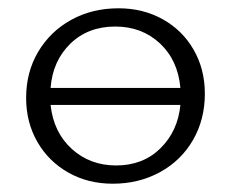

<svg xmlns="http://www.w3.org/2000/svg" viewBox="-20 -438 557 463"><path d="M474 -212Q474 -150 445.5 -100.5Q417 -51 366 -23Q315 5 252 5Q192 5 144.5 -22Q97 -49 70 -96Q43 -143 43 -202Q43 -264 72 -313Q101 -362 151.5 -390Q202 -418 266 -418Q325 -418 372.5 -391.5Q420 -365 447 -318Q474 -271 474 -212ZM102 -226H415Q409 -293 365.5 -333.5Q322 -374 258 -374Q192 -374 149.5 -332.5Q107 -291 102 -226ZM415 -185H102Q109 -119 153 -79Q197 -39 260 -39Q325 -39 367 -80.5Q409 -122 415 -185Z"/></svg>

Font: Ysabeau Infant Semilight
Style: Regular
Weight: 300
Designer: Christian Thalmann (Catharsis Fonts)
Version: Version 0.003